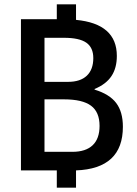

<svg xmlns="http://www.w3.org/2000/svg" viewBox="-20 -789 634 889"><path d="M332 0V80H243V0H77V-700H243V-769H332V-697Q521 -679 521 -530Q521 -474 496 -436.5Q471 -399 418 -377V-374Q487 -353 518 -312Q549 -271 549 -202Q549 -8 332 0ZM186 -410H295Q352 -410 382 -438.5Q412 -467 412 -520Q412 -569 379.5 -591.5Q347 -614 276 -614H186ZM441 -206Q441 -270 401.5 -299.5Q362 -329 276 -329H186V-86H315Q377 -86 409 -116.5Q441 -147 441 -206Z"/></svg>

Font: Sarabun Medium
Style: Regular
Weight: 500
Designer: Suppakit Chalermlarp | Katatrad Co.,Ltd.
Foundry: Cadson Demak Co.,Ltd.
Version: Version 1.000; ttfautohint (v1.6)